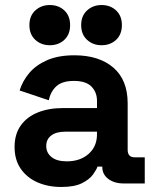

<svg xmlns="http://www.w3.org/2000/svg" viewBox="-20 -730 618 764"><path d="M224 14Q171 14 129 -4.5Q87 -23 62.5 -58.5Q38 -94 38 -145Q38 -196 62.5 -230.5Q87 -265 130.5 -282.5Q174 -300 230 -300H366V-328Q366 -363 344 -385.5Q322 -408 274 -408Q227 -408 204 -386.5Q181 -365 174 -331L58 -370Q70 -408 96.5 -439.5Q123 -471 167.5 -490.5Q212 -510 276 -510Q374 -510 431 -461Q488 -412 488 -319V-134Q488 -104 516 -104H556V0H472Q435 0 411 -18Q387 -36 387 -66V-67H368Q364 -55 350 -35.5Q336 -16 306 -1Q276 14 224 14ZM246 -88Q299 -88 332.5 -117.5Q366 -147 366 -196V-206H239Q204 -206 184 -191Q164 -176 164 -149Q164 -122 185 -105Q206 -88 246 -88ZM384 -550Q350 -550 326.5 -571.5Q303 -593 303 -630Q303 -667 326.5 -688.5Q350 -710 384 -710Q419 -710 442 -688.5Q465 -667 465 -630Q465 -593 442 -571.5Q419 -550 384 -550ZM178 -550Q144 -550 120.5 -571.5Q97 -593 97 -630Q97 -667 120.5 -688.5Q144 -710 178 -710Q213 -710 236 -688.5Q259 -667 259 -630Q259 -593 236 -571.5Q213 -550 178 -550Z"/></svg>

Font: Space Grotesk Light
Style: Bold
Weight: 700
Version: Version 2.000